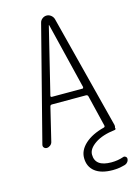

<svg xmlns="http://www.w3.org/2000/svg" viewBox="-139 -803 778 1096"><g transform="rotate(-15 250.0 -255.0)"><path d="M152.3 -282.2Q151.4 -279.3 153.3 -276.9Q155.3 -274.4 158.2 -274.4H339.8Q342.8 -274.4 344.2 -276.9Q345.7 -279.3 345.7 -282.2L250 -673.8Q250 -674.8 249 -674.8Q248 -674.8 248 -673.8ZM55.7 0Q45.9 0 39.6 -7.3Q33.2 -14.6 36.1 -25.4L209 -698.2Q211.9 -711.9 223.6 -721.2Q235.4 -730.5 249.5 -730.5Q263.7 -730.5 275.4 -721.2Q287.1 -711.9 291 -698.2L462.9 -26.4Q463.9 -17.6 461.9 -11.7Q460 -9.8 461.9 -8.8Q463.9 -5.9 462.4 -2.9Q460.9 0 458 1Q381.8 9.8 338.4 39.6Q294.9 69.3 294.9 103.5Q294.9 174.8 391.6 174.8Q429.7 174.8 462.9 163.1Q469.7 160.2 477.1 165Q484.4 169.9 484.4 177.7Q484.4 188.5 477.5 197.3Q470.7 206.1 460.9 209Q422.9 219.7 387.7 219.7Q319.3 219.7 282.7 190.9Q246.1 162.1 246.1 110.4Q246.1 64.5 287.1 27.3Q328.1 -9.8 400.4 -28.3Q407.2 -30.3 406.2 -38.1L361.3 -223.6Q359.4 -231.4 349.6 -232.4H148.4Q138.7 -232.4 136.7 -223.6L88.9 -25.4Q85.9 -14.6 76.2 -7.3Q66.4 0 55.7 0Z"/></g></svg>

Font: Rounded Mgen+ 1mn light
Style: Regular
Weight: 200
Designer: [Source Han Sans]
Ryoko NISHIZUKA  (kana & ideographs); Paul D. Hunt (Latin, Greek & Cyrillic); Wenlong ZHANG  (bopomofo
Version: Version 1.059.20150602